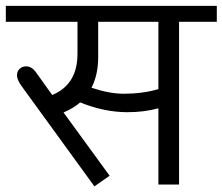

<svg xmlns="http://www.w3.org/2000/svg" viewBox="-35 -645 777 671"><path d="M397.9 -317.4Q462.9 -317.4 518.6 -333.5V-568.8H308.1V-445.8Q308.1 -383.3 284.7 -338.4Q347.2 -317.4 397.9 -317.4ZM348.1 -30.8 294.9 6.3 42.5 -341.3Q24.4 -365.2 24.4 -382.3Q24.4 -395.5 33.4 -404.3Q42.5 -413.1 56.6 -413.1Q75.2 -413.1 89.8 -393.6L147.5 -313Q235.8 -349.6 235.8 -457V-568.8H-14.6V-624.5H722.7V-568.8H590.8V0H518.6V-266.6Q469.2 -252.9 410.2 -252.9Q329.6 -252.9 245.1 -287.1Q221.2 -266.1 187 -252Z"/></svg>

Font: Khula Regular
Style: Regular
Weight: 400
Designer: Erin McLaughlin, Steve Matteson
Version: Version 1.000;PS 1.0;hotconv 1.0.72;makeotf.lib2.5.5900